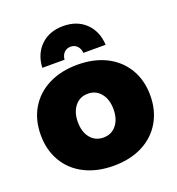

<svg xmlns="http://www.w3.org/2000/svg" viewBox="-138 -877 920 997"><g transform="rotate(-20 321.5 -379.0)"><path d="M624 -272Q624 -189 586.5 -125.5Q549 -62 481 -27.5Q413 7 322 7Q231 7 162.5 -27.5Q94 -62 56.5 -125.5Q19 -189 19 -272Q19 -356 56.5 -419Q94 -482 162.5 -516.5Q231 -551 322 -551Q413 -551 481 -516.5Q549 -482 586.5 -419Q624 -356 624 -272ZM223 -270Q223 -215 250 -182Q277 -149 322 -149Q366 -149 393 -182Q420 -215 420 -270Q420 -324 393 -357.5Q366 -391 322 -391Q277 -391 250 -357.5Q223 -324 223 -270ZM146 -598Q150 -674 197.5 -719.5Q245 -765 321 -765Q397 -765 444.5 -719.5Q492 -674 496 -598H373Q371 -622 357 -636.5Q343 -651 321 -651Q299 -651 285 -636.5Q271 -622 269 -598Z"/></g></svg>

Font: Gontserrat ExtraBold
Style: Regular
Weight: 800
Designer: Julieta Ulanovsky
Foundry: Julieta Ulanovsky
Version: Version 6.001